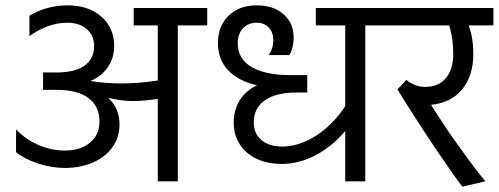

<svg xmlns="http://www.w3.org/2000/svg" viewBox="-20 -678 1865 718"><path d="M40 -109V-194Q77 -156 124.5 -135.5Q172 -115 222 -115Q281 -115 316.5 -144.5Q352 -174 352 -223Q352 -281 310.5 -311.5Q269 -342 192 -342H141V-407H192Q260 -407 296 -432.5Q332 -458 332 -506Q332 -545 304.5 -569Q277 -593 232 -593Q160 -593 90 -543V-619Q120 -638 157.5 -648Q195 -658 232 -658Q311 -658 359 -616Q407 -574 407 -506Q407 -461 383 -426.5Q359 -392 318 -375Q375 -366 435 -366Q499 -366 570 -377V-583H480V-648H755V-583H645V0H570V-308Q511 -300 478 -300Q436 -300 385 -312Q427 -272 427 -213Q427 -166 401.5 -129Q376 -92 329 -71Q282 -50 222 -50Q173 -50 122.5 -66.5Q72 -83 40 -109Z M1129 -397V-332H1089Q1012 -332 970.5 -303Q929 -274 929 -220Q929 -179 957.5 -154.5Q986 -130 1034 -130Q1098 -130 1161 -170Q1224 -210 1271 -281V-583H1161V-648H1456V-583H1346V0H1271V-188Q1222 -130 1160 -97.5Q1098 -65 1034 -65Q953 -65 903.5 -107.5Q854 -150 854 -220Q854 -267 876.5 -303Q899 -339 941 -359Q871 -375 833 -415.5Q795 -456 795 -516Q795 -580 834.5 -619Q874 -658 940 -658Q1002 -658 1040 -625Q1078 -592 1078 -538Q1078 -518 1073.5 -500Q1069 -482 1062 -472H984Q1002 -495 1002 -528Q1002 -557 985 -575Q968 -593 940 -593Q908 -593 888.5 -572Q869 -551 869 -516Q869 -458 920.5 -427.5Q972 -397 1069 -397Z M1825 -583H1733Q1750 -535 1750 -477Q1750 -395 1709 -344.5Q1668 -294 1592 -286L1611 -256Q1651 -194 1675 -160Q1769 -29 1795 0L1709 20Q1683 -13 1611 -119Q1572 -177 1532.5 -238.5Q1493 -300 1466 -344L1500 -379Q1532 -353 1570 -353Q1620 -353 1647.5 -386Q1675 -419 1675 -477Q1675 -533 1660 -583H1436V-648H1825Z"/></svg>

Font: Madhuban Light
Style: Regular
Weight: 300
Designer: jaikishan Patel
Foundry: MagicType
Version: Version 1.000